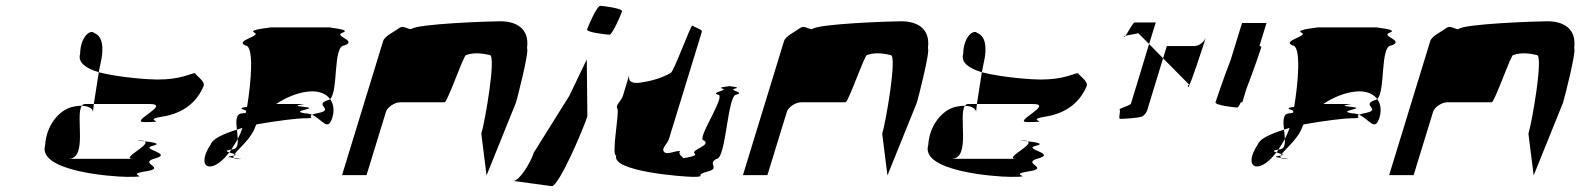

<svg xmlns="http://www.w3.org/2000/svg" viewBox="-20 -789 5424 659"><path d="M135 -291C107 -201 365 -182 418 -182C511 -182 405 -188 475 -200C559 -212 455 -227 508 -244C581 -262 460 -276 502 -288C538 -296 504 -301 476 -304C500 -292 390 -244 437 -244H215C283 -244 237 -394 261 -426C251 -426 239 -425 224 -421C183 -409 139 -360 135 -291ZM255 -604C256 -664 291 -689 303 -676C334 -664 334 -623 329 -591L319 -541C276 -554 246 -574 255 -604ZM261 -426C264 -430 267 -432 272 -432H302L299 -404C300 -416 284 -425 261 -426ZM319 -541 302 -432H494C569 -432 422 -370 475 -370C568 -370 463 -376 533 -388C617 -400 659 -446 679 -494C684 -510 658 -525 649 -538C633 -537 602 -516 520 -516C495 -516 393 -522 319 -541ZM476 -304C457 -306 444 -307 456 -307C466 -307 474 -306 476 -304Z M703 -293C669 -242 678 -208 713 -220C730 -226 749 -243 767 -266C757 -269 751 -272 774 -276C781 -287 789 -299 796 -312C795 -322 795 -333 793 -344C745 -329 709 -312 703 -293ZM822 -633C784 -650 879 -665 853 -677C827 -689 928 -695 903 -695H1117C1092 -695 1191 -689 1156 -677C1122 -665 1209 -650 1162 -633C1122 -633 1142 -475 1113 -449C1099 -468 1073 -478 1041 -475C1005 -472 963 -456 928 -432H1004C1066 -432 956 -429 1025 -422C1081 -416 969 -409 1027 -400C1035 -400 1044 -398 1051 -395C1035 -387 1070 -383 1022 -383C1003 -383 933 -375 860 -362L857 -356C844 -315 800 -280 785 -260C781 -262 772 -264 767 -266C770 -269 772 -272 774 -276H775C794 -276 797 -292 796 -312C802 -324 808 -337 812 -350C805 -348 800 -346 793 -344C790 -373 788 -400 813 -400C817 -401 822 -401 824 -402C825 -404 824 -407 825 -409C815 -414 792 -418 828 -422C842 -507 853 -633 822 -633ZM777 -254C779 -254 781 -255 782 -255C780 -252 781 -249 783 -247C768 -249 754 -251 777 -254ZM782 -255C793 -257 790 -258 785 -260C783 -258 783 -257 782 -255ZM783 -247C785 -245 789 -244 797 -244C820 -244 800 -245 783 -247ZM1051 -395C1087 -379 1105 -335 1121 -386C1128 -410 1125 -433 1113 -449C1110 -447 1107 -445 1104 -445C1056 -428 1131 -413 1072 -401C1061 -399 1055 -397 1051 -395Z M1154 -188H1238L1305 -406C1310 -421 1334 -438 1354 -438H1506C1516 -438 1574 -607 1580 -600C1602 -608 1627 -608 1661 -600C1684 -600 1645 -372 1632 -330L1650 -187L1751 -437C1756 -454 1797 -612 1789 -624C1798 -692 1751 -716 1697 -716C1659 -716 1407 -707 1392 -689C1375 -689 1365 -704 1349 -692C1333 -680 1300 -665 1295 -648Z M1742 -168 1874 -150C1899 -151 1984 -350 1996 -390L1994 -585L1934 -460L1812 -265C1802 -232 1763 -168 1742 -168ZM1995 -688C1992 -678 2062 -670 2072 -670C2082 -670 2112 -740 2115 -750C2118 -760 2050 -769 2040 -769C2029 -769 1998 -698 1995 -688Z M2099 -416C2107 -404 2077 -255 2095 -255C2078 -200 2328 -182 2359 -182C2407 -182 2361 -188 2408 -200C2455 -212 2405 -227 2440 -244C2472 -244 2477 -464 2507 -464C2541 -472 2477 -479 2503 -485C2522 -489 2496 -492 2484 -493C2473 -492 2443 -489 2459 -485C2483 -479 2416 -472 2444 -464C2476 -464 2366 -307 2396 -307C2423 -290 2350 -275 2364 -262C2374 -254 2343 -249 2325 -246C2325 -250 2306 -258 2314 -271C2293 -271 2269 -256 2259 -268C2249 -280 2271 -295 2276 -312L2389 -680C2391 -688 2364 -695 2357 -701C2351 -707 2292 -538 2281 -538C2256 -524 2225 -513 2187 -507C2159 -501 2131 -503 2141 -536L2118 -460C2113 -443 2091 -428 2099 -416ZM2484 -493C2479 -494 2477 -494 2484 -494C2491 -494 2489 -494 2484 -493Z M2530 -188H2614L2681 -406C2686 -421 2710 -438 2730 -438H2882C2892 -438 2950 -607 2956 -600C2978 -608 3003 -608 3037 -600C3060 -600 3021 -372 3008 -330L3026 -187L3127 -437C3132 -454 3173 -612 3165 -624C3174 -692 3127 -716 3073 -716C3035 -716 2783 -707 2768 -689C2751 -689 2741 -704 2725 -692C2709 -680 2676 -665 2671 -648Z M3166 -291C3138 -201 3396 -182 3449 -182C3542 -182 3436 -188 3506 -200C3590 -212 3486 -227 3539 -244C3612 -262 3491 -276 3533 -288C3569 -296 3535 -301 3507 -304C3531 -292 3421 -244 3468 -244H3246C3314 -244 3268 -394 3292 -426C3282 -426 3270 -425 3255 -421C3214 -409 3170 -360 3166 -291ZM3286 -604C3287 -664 3322 -689 3334 -676C3365 -664 3365 -623 3360 -591L3350 -541C3307 -554 3277 -574 3286 -604ZM3292 -426C3295 -430 3298 -432 3303 -432H3333L3330 -404C3331 -416 3315 -425 3292 -426ZM3350 -541 3333 -432H3525C3600 -432 3453 -370 3506 -370C3599 -370 3494 -376 3564 -388C3648 -400 3690 -446 3710 -494C3715 -510 3689 -525 3680 -538C3664 -537 3633 -516 3551 -516C3526 -516 3424 -522 3350 -541ZM3507 -304C3488 -306 3475 -307 3487 -307C3497 -307 3505 -306 3507 -304Z M3837 -662C3838 -661 3841 -663 3843 -666C3840 -665 3836 -663 3837 -662ZM3843 -666C3852 -678 3868 -712 3875 -712H3947L3924 -638L3887 -675C3871 -671 3852 -669 3843 -666ZM3823 -412C3827 -406 3817 -381 3825 -381C3834 -381 3893 -384 3902 -390C3910 -396 3916 -404 3918 -412L3972 -589L3924 -638L3862 -434C3859 -425 3819 -418 3823 -412ZM3972 -589 3985 -631H4079C4095 -631 4113 -644 4119 -661C4115 -647 4062 -484 4058 -490C4053 -497 4068 -500 4060 -500ZM4119 -662V-661Z M4152 -438C4149 -428 4216 -420 4227 -420C4229 -420 4234 -427 4239 -438H4244L4258 -484C4281 -542 4307 -620 4309 -626C4310 -628 4307 -630 4303 -632L4327 -710H4243L4204 -583C4181 -525 4154 -444 4152 -438Z M4297 -293C4263 -242 4272 -208 4307 -220C4324 -226 4343 -243 4361 -266C4351 -269 4345 -272 4368 -276C4375 -287 4383 -299 4390 -312C4389 -322 4389 -333 4387 -344C4339 -329 4303 -312 4297 -293ZM4416 -633C4378 -650 4473 -665 4447 -677C4421 -689 4522 -695 4497 -695H4711C4686 -695 4785 -689 4750 -677C4716 -665 4803 -650 4756 -633C4716 -633 4736 -475 4707 -449C4693 -468 4667 -478 4635 -475C4599 -472 4557 -456 4522 -432H4598C4660 -432 4550 -429 4619 -422C4675 -416 4563 -409 4621 -400C4629 -400 4638 -398 4645 -395C4629 -387 4664 -383 4616 -383C4597 -383 4527 -375 4454 -362L4451 -356C4438 -315 4394 -280 4379 -260C4375 -262 4366 -264 4361 -266C4364 -269 4366 -272 4368 -276H4369C4388 -276 4391 -292 4390 -312C4396 -324 4402 -337 4406 -350C4399 -348 4394 -346 4387 -344C4384 -373 4382 -400 4407 -400C4411 -401 4416 -401 4418 -402C4419 -404 4418 -407 4419 -409C4409 -414 4386 -418 4422 -422C4436 -507 4447 -633 4416 -633ZM4371 -254C4373 -254 4375 -255 4376 -255C4374 -252 4375 -249 4377 -247C4362 -249 4348 -251 4371 -254ZM4376 -255C4387 -257 4384 -258 4379 -260C4377 -258 4377 -257 4376 -255ZM4377 -247C4379 -245 4383 -244 4391 -244C4414 -244 4394 -245 4377 -247ZM4645 -395C4681 -379 4699 -335 4715 -386C4722 -410 4719 -433 4707 -449C4704 -447 4701 -445 4698 -445C4650 -428 4725 -413 4666 -401C4655 -399 4649 -397 4645 -395Z M4748 -188H4832L4899 -406C4904 -421 4928 -438 4948 -438H5100C5110 -438 5168 -607 5174 -600C5196 -608 5221 -608 5255 -600C5278 -600 5239 -372 5226 -330L5244 -187L5345 -437C5350 -454 5391 -612 5383 -624C5392 -692 5345 -716 5291 -716C5253 -716 5001 -707 4986 -689C4969 -689 4959 -704 4943 -692C4927 -680 4894 -665 4889 -648Z"/></svg>

Font: bitstorm
Style: exextobl
Weight: 400
Version: Version 0.2